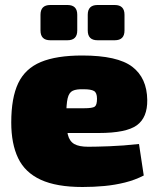

<svg xmlns="http://www.w3.org/2000/svg" viewBox="-20 -736 630 768"><path d="M309 -514Q450 -514 509 -469Q568 -424 569 -336Q570 -266 527.5 -235Q485 -204 375 -204H106V-303H316Q350 -303 359 -309.5Q368 -316 368 -341Q368 -365 356 -372Q344 -379 315 -379Q286 -380 271 -373Q256 -366 250.5 -342.5Q245 -319 245 -269Q245 -223 251.5 -197Q258 -171 277 -160Q296 -149 333 -149Q363 -149 417.5 -151Q472 -153 536 -160L555 -34Q520 -16 480 -6Q440 4 397.5 8Q355 12 310 12Q206 12 143 -17Q80 -46 52.5 -103.5Q25 -161 25 -246Q25 -345 53 -403.5Q81 -462 143.5 -488Q206 -514 309 -514ZM439 -716Q478 -716 478 -677V-614Q478 -575 439 -575H370Q331 -575 331 -614V-677Q331 -716 370 -716ZM250 -716Q289 -716 289 -677V-614Q289 -575 250 -575H181Q142 -575 142 -614V-677Q142 -716 181 -716Z"/></svg>

Font: Exo 2 Black
Style: Regular
Weight: 900
Designer: Natanael Gama
Foundry: Natanael Gama
Version: Version 2.010